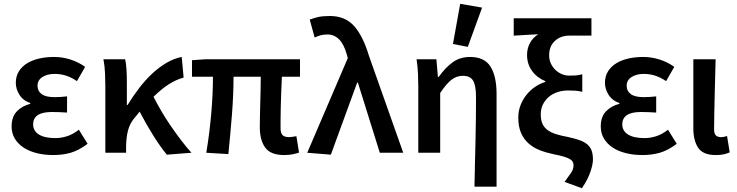

<svg xmlns="http://www.w3.org/2000/svg" viewBox="-20 -802 3869 1008"><path d="M260 12Q213 12 173 2Q133 -8 104 -27Q75 -46 58 -74Q41 -102 41 -138Q41 -189 68.5 -217.5Q96 -246 139 -257V-261Q101 -274 82 -304.5Q63 -335 63 -367Q63 -402 79.5 -428Q96 -454 123.5 -470.5Q151 -487 187 -495Q223 -503 263 -503Q308 -503 350 -489.5Q392 -476 427 -451L384 -376Q329 -414 268 -414Q228 -414 202.5 -397.5Q177 -381 177 -352Q177 -324 198.5 -308Q220 -292 267 -292Q282 -292 298 -293Q314 -294 332 -296V-211Q290 -214 252 -214Q154 -214 154 -149Q154 -115 184 -96Q214 -77 271 -77Q300 -77 331 -86.5Q362 -96 394 -121L440 -47Q393 -12 351 0Q309 12 260 12Z M856 10Q822 -31 785 -90Q748 -149 713 -216Q707 -208 700.5 -200Q694 -192 687 -184Q662 -155 652 -117Q642 -79 642 -27V0H533V-348Q533 -377 531.5 -416Q530 -455 523 -491H637Q642 -469 644 -438Q646 -407 646 -373V-251H650Q678 -297 710.5 -339.5Q743 -382 779 -415.5Q815 -449 854 -472Q893 -495 934 -503L944 -395Q905 -384 867 -360Q829 -336 786 -294Q804 -258 827.5 -218Q851 -178 877.5 -139.5Q904 -101 931.5 -65Q959 -29 985 0Z M1472 12Q1401 12 1372.5 -27Q1344 -66 1344 -134Q1344 -149 1344.5 -179Q1345 -209 1346 -246Q1347 -283 1348 -323Q1349 -363 1349 -399H1206Q1206 -303 1197.5 -198Q1189 -93 1179 7L1063 0Q1080 -102 1089 -205Q1098 -308 1098 -399H988V-486L1060 -491H1555V-399H1460Q1458 -362 1456.5 -320Q1455 -278 1454 -239.5Q1453 -201 1453 -171Q1453 -141 1453 -128Q1453 -102 1464 -92Q1475 -82 1498 -82Q1505 -82 1514 -83.5Q1523 -85 1536 -87L1550 -1Q1536 4 1516.5 8Q1497 12 1472 12Z M1717 10 1593 0 1806 -497 1801 -515Q1772 -621 1699 -621Q1677 -621 1662 -616.5Q1647 -612 1632 -605L1606 -699Q1627 -707 1650 -712.5Q1673 -718 1712 -718Q1791 -718 1838 -666.5Q1885 -615 1917 -509L2097 0H1974L1859 -368H1855Z M2471 178Q2472 119 2473.5 56Q2475 -7 2476.5 -68.5Q2478 -130 2478.5 -187.5Q2479 -245 2479 -293Q2479 -354 2463.5 -379Q2448 -404 2410 -404Q2377 -404 2350.5 -383.5Q2324 -363 2291 -314V0H2176V-348Q2176 -377 2174.5 -414Q2173 -451 2167 -491H2271L2279 -398H2283Q2318 -447 2356.5 -475Q2395 -503 2448 -503Q2523 -503 2555 -452.5Q2587 -402 2587 -308V178ZM2358 -571 2396 -782 2511 -762 2436 -556Z M3035 186 2944 153Q2967 122 2979 104Q2991 86 2991 66Q2991 55 2986.5 47Q2982 39 2970.5 32.5Q2959 26 2939 20Q2919 14 2888 8Q2849 0 2815 -13Q2781 -26 2755.5 -48.5Q2730 -71 2715.5 -104Q2701 -137 2701 -185Q2701 -219 2712.5 -249Q2724 -279 2743.5 -303.5Q2763 -328 2788.5 -345.5Q2814 -363 2843 -372V-376Q2799 -394 2773 -430Q2747 -466 2747 -514Q2747 -548 2762.5 -576.5Q2778 -605 2806 -622Q2789 -621 2775 -620.5Q2761 -620 2746.5 -619Q2732 -618 2715.5 -617Q2699 -616 2677 -615V-706H3085V-615H2969Q2924 -615 2893.5 -587.5Q2863 -560 2863 -511Q2863 -489 2871.5 -470Q2880 -451 2894.5 -436.5Q2909 -422 2928 -413.5Q2947 -405 2968 -405Q2988 -405 3002.5 -406Q3017 -407 3037 -412V-320Q3016 -325 2998.5 -326Q2981 -327 2961 -327Q2933 -327 2907 -318.5Q2881 -310 2861.5 -293.5Q2842 -277 2830.5 -254Q2819 -231 2819 -202Q2819 -171 2828.5 -151Q2838 -131 2856.5 -118Q2875 -105 2901.5 -97Q2928 -89 2961 -83Q2999 -75 3024.5 -65.5Q3050 -56 3065 -42.5Q3080 -29 3086.5 -10Q3093 9 3093 36Q3093 60 3079.5 100.5Q3066 141 3035 186Z M3353 12Q3306 12 3266 2Q3226 -8 3197 -27Q3168 -46 3151 -74Q3134 -102 3134 -138Q3134 -189 3161.5 -217.5Q3189 -246 3232 -257V-261Q3194 -274 3175 -304.5Q3156 -335 3156 -367Q3156 -402 3172.5 -428Q3189 -454 3216.5 -470.5Q3244 -487 3280 -495Q3316 -503 3356 -503Q3401 -503 3443 -489.5Q3485 -476 3520 -451L3477 -376Q3422 -414 3361 -414Q3321 -414 3295.5 -397.5Q3270 -381 3270 -352Q3270 -324 3291.5 -308Q3313 -292 3360 -292Q3375 -292 3391 -293Q3407 -294 3425 -296V-211Q3383 -214 3345 -214Q3247 -214 3247 -149Q3247 -115 3277 -96Q3307 -77 3364 -77Q3393 -77 3424 -86.5Q3455 -96 3487 -121L3533 -47Q3486 -12 3444 0Q3402 12 3353 12Z M3738 12Q3671 12 3645.5 -26Q3620 -64 3620 -129V-491H3737Q3736 -445 3734.5 -395.5Q3733 -346 3732 -298Q3731 -250 3730 -205Q3729 -160 3729 -123Q3729 -100 3738.5 -91Q3748 -82 3766 -82Q3780 -82 3797 -88L3811 -2Q3797 4 3780.5 8Q3764 12 3738 12Z"/></svg>

Font: Giro Sans Semibold
Style: Regular
Weight: 600
Designer: Paul D. Hunt
Foundry: Adobe Systems Incorporated
Version: Version 1.000;PS 1.0;hotconv 1.0.88;makeotf.lib2.5.647800